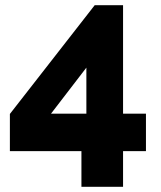

<svg xmlns="http://www.w3.org/2000/svg" viewBox="-20 -591 618 738"><path d="M453 127V-10H541V-154H453V-571H344L18 -153V-10H293V127ZM312 -331V-154H176Z"/></svg>

Font: Raleway
Style: ExtraBold
Weight: 800
Designer: Matt McInerney, Pablo Impallari, Rodrigo Fuenzalida
Foundry: Matt McInerney, Pablo Impallari, Rodrigo Fuenzalida
Version: Version 3.000